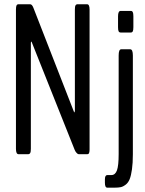

<svg xmlns="http://www.w3.org/2000/svg" viewBox="-20 -722 678 899"><path d="M544.9 -569.8Q538.6 -569.8 535.6 -575Q532.7 -580.1 532.7 -594.7V-645.5Q532.7 -670.9 544.9 -670.9H592.8Q598.6 -670.9 601.6 -665.5Q604.5 -660.2 604.5 -645.5V-594.7Q604.5 -580.1 601.6 -575Q598.6 -569.8 592.8 -569.8ZM482.4 156.7Q471.2 156.7 471.2 133.8V118.2Q471.2 97.7 482.4 97.7H501.5Q519.5 97.7 527.6 75.7Q535.6 53.7 535.6 -0.5V-461.9Q535.6 -491.2 547.4 -491.2H589.8Q602.1 -491.2 602.1 -461.9V0Q602.1 42 597.9 71Q593.8 100.1 587.2 116.7Q580.6 133.3 568.6 142.6Q556.6 151.9 545.4 154.3Q534.2 156.7 516.6 156.7ZM66.9 0Q54.7 0 54.7 -25.4V-677.2Q54.7 -691.9 57.6 -697Q60.5 -702.1 66.9 -702.1H121.1Q129.9 -702.1 136.2 -686L327.1 -196.3Q328.1 -194.3 329.6 -198.7Q330.6 -200.7 330.6 -202.6V-677.2Q330.6 -691.9 333.7 -697Q336.9 -702.1 343.3 -702.1H387.7Q399.4 -702.1 399.4 -677.2V-22.5Q399.4 -12.7 397.7 -7.6Q396 -2.4 393.8 -1.2Q391.6 0 387.7 0H348.1Q344.2 0 338.4 -6.3Q332.5 -12.7 329.6 -20.5L127.9 -526.4Q127 -529.3 125 -524.4Q124.5 -522.9 124.5 -521.5V-25.4Q124.5 -10.7 121.3 -5.4Q118.2 0 111.8 0Z"/></svg>

Font: BenchNine
Style: Regular
Weight: 400
Designer: Vernon Adams
Foundry: Vernon Adams
Version: Version 1 ; ttfautohint (v0.92.18-e454-dirty) -l 8 -r 50 -G 